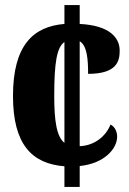

<svg xmlns="http://www.w3.org/2000/svg" viewBox="-20 -734 506 754"><path d="M233 -81V0H293V-82C391 -92 440 -151 440 -197C440 -215 433 -235 414 -245C396 -199 351 -162 293 -160V-572C322 -555 326 -501 326 -444C440 -444 450 -495 450 -535C450 -585 412 -634 293 -640V-714H233V-640C111 -630 31 -557 31 -357C31 -166 106 -91 233 -81ZM233 -569V-173C202 -198 193 -260 193 -358C193 -488 203 -548 233 -569Z"/></svg>

Font: Noto Serif Hebrew ExtraCondensed Black
Style: Regular
Weight: 900
Width: 2
Designer: Monotype Design Team
Foundry: Monotype Imaging Inc.
Version: Version 2.004